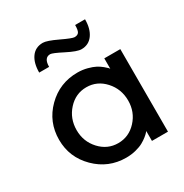

<svg xmlns="http://www.w3.org/2000/svg" viewBox="-171 -865 964 1007"><g transform="rotate(-30 311.0 -361.5)"><path d="M193 -606Q193 -661 231 -661Q244 -661 302.5 -631Q361 -601 387 -601Q431 -601 456 -635.5Q481 -670 481 -728H421Q421 -697 413.5 -685.5Q406 -674 387 -674Q373 -674 312 -703Q251 -732 227 -732Q182 -732 157.5 -698Q133 -664 133 -606ZM466 0H563V-500H466V-437Q464 -440 460 -444.5Q456 -449 441.5 -461Q427 -473 410 -482Q393 -491 365 -498.5Q337 -506 306 -506Q198 -506 122.5 -431Q47 -356 47 -248Q47 -142 123 -66.5Q199 9 306 9Q337 9 364.5 2Q392 -5 410 -15Q428 -25 441 -35.5Q454 -46 460 -53L466 -60ZM152 -246Q152 -316 197.5 -366Q243 -416 308 -416Q373 -416 418.5 -366Q464 -316 464 -246Q464 -177 418.5 -127.5Q373 -78 308 -78Q243 -78 197.5 -127.5Q152 -177 152 -246Z"/></g></svg>

Font: Simpel Medium
Style: Regular
Weight: 500
Designer: Janko Jovanovic
Version: Version 1.048;PS 001.048;hotconv 1.0.88;makeotf.lib2.5.64775